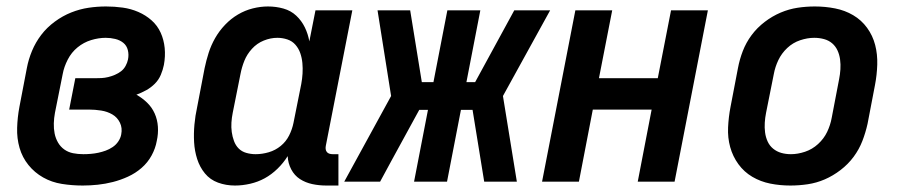

<svg xmlns="http://www.w3.org/2000/svg" viewBox="-20 -562 2790 594"><path d="M236 12Q203 12 171.5 7Q140 2 113.5 -13Q87 -28 68 -51.5Q49 -75 40.5 -104.5Q32 -134 33 -166.5Q34 -199 40 -231L63 -351Q68 -378 79 -404.5Q90 -431 107.5 -454Q125 -477 149.5 -495Q174 -513 200.5 -523.5Q227 -534 254 -538Q281 -542 308 -542Q334 -542 359.5 -538.5Q385 -535 408 -525Q431 -515 449 -499Q467 -483 477 -461Q487 -439 489.5 -413.5Q492 -388 487 -361Q484 -346 477.5 -330.5Q471 -315 459 -303Q447 -291 432.5 -283Q418 -275 402 -269Q420 -259 435 -244.5Q450 -230 458.5 -211Q467 -192 468.5 -170Q470 -148 465 -126Q461 -103 449 -81Q437 -59 418 -42.5Q399 -26 376 -15.5Q353 -5 329.5 1Q306 7 282.5 9.5Q259 12 236 12ZM238 -85Q249 -85 261 -86Q273 -87 284.5 -89.5Q296 -92 307 -96Q318 -100 328.5 -107Q339 -114 346 -124.5Q353 -135 355 -146Q359 -166 351 -182.5Q343 -199 327.5 -208Q312 -217 293 -220Q274 -223 255 -223H194L213 -320H274Q284 -320 294 -320.5Q304 -321 314.5 -323.5Q325 -326 335.5 -330.5Q346 -335 354.5 -341.5Q363 -348 368.5 -358Q374 -368 376 -378Q379 -393 375.5 -407Q372 -421 361.5 -429.5Q351 -438 336.5 -441.5Q322 -445 307 -445Q285 -445 262 -438Q239 -431 220 -415.5Q201 -400 189.5 -377.5Q178 -355 174 -333L150 -213Q147 -197 146.5 -180.5Q146 -164 149 -149Q152 -134 159.5 -121Q167 -108 179 -99.5Q191 -91 206 -88Q221 -85 238 -85Z M707 12Q679 12 654.5 3Q630 -6 614 -25.5Q598 -45 590 -70Q582 -95 580.5 -122Q579 -149 581.5 -176.5Q584 -204 590 -231L613 -351Q618 -375 625.5 -398.5Q633 -422 645.5 -444Q658 -466 676 -485Q694 -504 716 -517Q738 -530 762 -536Q786 -542 809 -542Q834 -542 857 -535.5Q880 -529 896.5 -513.5Q913 -498 923 -477.5Q933 -457 937 -434L956 -530H1070L988 -111Q987 -106 987.5 -101Q988 -96 991 -92Q994 -88 999 -86.5Q1004 -85 1009 -85H1027V12H990Q967 12 946 7.5Q925 3 908 -8Q891 -19 881 -38Q871 -57 870 -79Q857 -58 838.5 -40Q820 -22 799 -10.5Q778 1 754 6.5Q730 12 707 12ZM771 -85Q791 -85 811.5 -91Q832 -97 848.5 -110.5Q865 -124 874.5 -143Q884 -162 888 -182L912 -302Q915 -318 916 -334.5Q917 -351 915.5 -367Q914 -383 909 -397.5Q904 -412 894 -423.5Q884 -435 869 -440Q854 -445 838 -445Q817 -445 796 -436.5Q775 -428 759.5 -411Q744 -394 736 -374Q728 -354 724 -333L700 -213Q697 -198 696 -183Q695 -168 697 -153.5Q699 -139 704 -125.5Q709 -112 718.5 -102.5Q728 -93 742 -89Q756 -85 771 -85Z M1156 0H1045L1190 -265L1148 -530H1249L1285 -308H1321L1364 -530H1466L1423 -308H1450L1571 -530H1682L1536 -265L1579 0H1478L1442 -222H1406L1363 0H1261L1304 -222H1277L1189 -61Z M1657 0 1760 -530H1874L1833 -320H2015L2056 -530H2170L2067 0H1953L1996 -223H1814L1771 0Z M2425 12Q2393 12 2363 6Q2333 0 2307.5 -15Q2282 -30 2264.5 -54Q2247 -78 2239 -107Q2231 -136 2232.5 -168Q2234 -200 2240 -231L2263 -351Q2268 -378 2278 -404Q2288 -430 2305 -453Q2322 -476 2345.5 -494Q2369 -512 2395 -523Q2421 -534 2447.5 -538Q2474 -542 2501 -542Q2533 -542 2563.5 -536Q2594 -530 2619.5 -515Q2645 -500 2662.5 -476Q2680 -452 2687.5 -423Q2695 -394 2694 -362Q2693 -330 2687 -299L2664 -179Q2658 -152 2648 -126Q2638 -100 2621 -77Q2604 -54 2580.5 -36Q2557 -18 2531.5 -7Q2506 4 2479 8Q2452 12 2425 12ZM2427 -85Q2448 -85 2470.5 -92.5Q2493 -100 2511 -116.5Q2529 -133 2539 -154Q2549 -175 2553 -197L2576 -317Q2579 -332 2580 -347.5Q2581 -363 2579 -378Q2577 -393 2571 -406Q2565 -419 2554.5 -428Q2544 -437 2529.5 -441Q2515 -445 2499 -445Q2478 -445 2455.5 -437.5Q2433 -430 2415.5 -413.5Q2398 -397 2388 -376Q2378 -355 2374 -333L2350 -213Q2347 -198 2346 -182.5Q2345 -167 2347 -152Q2349 -137 2355 -124Q2361 -111 2372 -102Q2383 -93 2397 -89Q2411 -85 2427 -85Z"/></svg>

Font: Lode Term
Style: Bold Italic
Weight: 700
Italic angle: -11°
Monospace: yes
Designer: Belleve Invis
Foundry: Belleve Invis
Version: Version 29.2.0